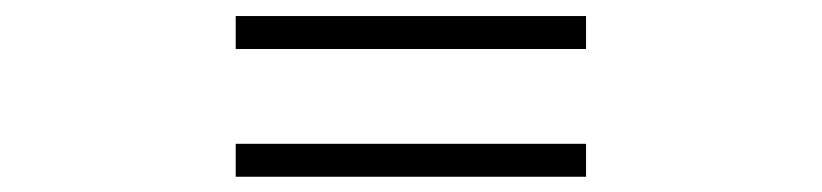

<svg xmlns="http://www.w3.org/2000/svg" viewBox="-20 -502 1040 243"><path d="M278.3 -481.7H721.7V-440H278.3ZM278.3 -320H721.7V-278.3H278.3Z"/></svg>

Font: Noto Sans HK Thin
Style: Regular
Weight: 100
Designer: Ryoko NISHIZUKA 西塚涼子 (kana, bopomofo & ideographs); Paul D. Hunt (Latin, Greek & Cyrillic); Sandoll Communications 산돌커뮤니
Foundry: Adobe
Version: Version 2.004-H2;hotconv 1.0.118;makeotfexe 2.5.65603